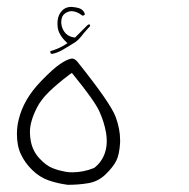

<svg xmlns="http://www.w3.org/2000/svg" viewBox="-20 -360 540 548"><path d="M216.3 -315.4Q219.7 -315.4 222.2 -318.8Q221.7 -324.7 215.1 -331.3Q208.5 -337.9 189 -339.8Q186 -340.3 183.6 -340.3Q162.1 -340.3 150.9 -321.3Q144 -310.1 144 -292.5Q144 -277.8 148.9 -267.1Q155.3 -253.9 165 -244.1L172.4 -236.8L163.6 -231Q144.5 -219.7 123.5 -213.9L124.5 -207.5L128.4 -206.1Q144 -209 159.2 -218Q174.3 -227.1 183.6 -232.7Q192.9 -238.3 195.6 -240.2Q198.2 -242.2 200.7 -244.4Q203.1 -246.6 205.6 -249Q210 -253.4 212.9 -257.3Q215.8 -261.2 217.8 -263.7Q219.7 -266.1 221.7 -268.3Q223.6 -270.5 225.6 -272.9Q231 -279.3 237.3 -285.6Q237.3 -288.6 235.4 -290.5Q235.4 -290.5 234.4 -290.5Q231.9 -290.5 228.5 -287.1L194.3 -252.9L189.9 -253.4Q176.3 -255.9 168 -264.2Q159.7 -272.5 156.2 -285.6Q154.8 -292 154.8 -296.6Q154.8 -301.3 155.5 -304.9Q156.2 -308.6 157.7 -312.5Q162.1 -320.3 170.4 -324.7Q177.2 -328.1 184.6 -328.1Q198.7 -328.1 215.3 -315.4Q215.8 -315.4 216.3 -315.4ZM248 119.6Q217.8 131.8 186.5 131.8Q176.3 131.8 168.2 130.4Q160.2 128.9 155.5 127.7Q150.9 126.5 146.5 125.5Q137.7 123 129.4 119.6Q111.3 112.3 92.8 92.3Q73.2 71.3 67.9 42.5Q65.4 29.3 65.4 16.6Q65.4 -13.2 85.4 -52.7Q96.7 -75.2 119.9 -97.9Q143.1 -120.6 178.7 -147.5L185.1 -151.9L189.9 -146Q249.5 -72.8 263.4 -42.5Q277.3 -12.2 282.7 19Q284.7 31.2 284.7 43Q284.7 61 279.3 76.7Q270.5 102.5 249 119.1ZM185.5 -192.9Q183.6 -192.9 182.1 -192.4Q169.4 -189.5 151.4 -177.2Q132.3 -164.6 97.7 -128.9Q46.9 -76.7 33.2 -18.1Q28.3 2 28.3 22Q28.3 56.6 39.6 80.1Q50.8 104.5 72 125.2Q93.3 146 118.7 154.8Q144 163.6 173.3 167.5Q204.6 167.5 232.2 162.8Q259.8 158.2 280.8 138.2Q302.7 117.2 312 98.6Q320.8 81.1 322.8 46.9Q322.8 43 322.8 39.1Q322.8 8.3 310.1 -26.4Q295.4 -65.9 200.7 -184.1Q192.9 -192.9 185.5 -192.9Z"/></svg>

Font: NaikaiFont
Style: Light
Weight: 300
Version: Version 1.89